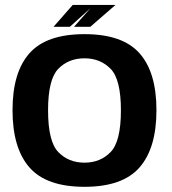

<svg xmlns="http://www.w3.org/2000/svg" viewBox="-20 -734 680 759"><path d="M314 4.5Q464.5 4.5 531.5 -72Q598.5 -148.5 598.5 -298.5Q598.5 -448 531.5 -523.5Q464.5 -599 314 -599Q163.5 -599 96.5 -523.5Q29.5 -448 29.5 -298.5Q29.5 -148.5 96.5 -72Q163.5 4.5 314 4.5ZM314 -91Q251 -91 210.5 -132.8Q170 -174.5 170 -298Q170 -420.5 210.5 -462Q251 -503.5 314 -503.5Q376.5 -503.5 417.2 -462Q458 -420.5 458 -298Q458 -174.5 417.2 -132.8Q376.5 -91 314 -91ZM272.5 -628H337L436.5 -714.5H349ZM191.5 -628H256L352 -714.5H267.5Z"/></svg>

Font: Anybody UltraCondensed Thin SemiBold
Style: Regular
Weight: 600
Version: Version 1.111